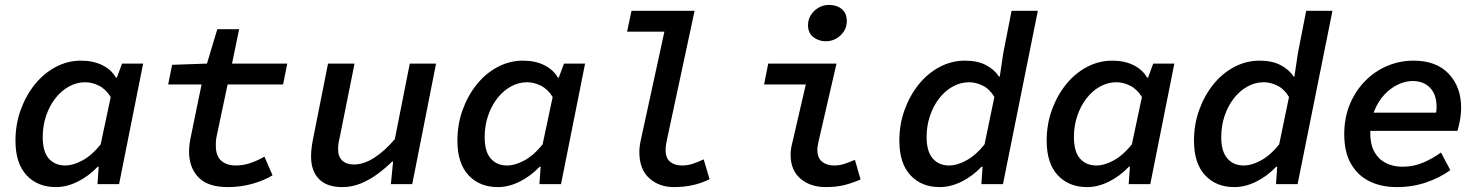

<svg xmlns="http://www.w3.org/2000/svg" viewBox="-20 -750 6040 782"><path d="M208 12Q133 12 88 -36.5Q43 -85 43 -177Q43 -244 64.5 -303Q86 -362 122.5 -407Q159 -452 207.5 -477.5Q256 -503 310 -503Q360 -503 397 -484.5Q434 -466 452 -434H456L477 -491H563L465 0H377L382 -71H378Q342 -33 297 -10.5Q252 12 208 12ZM245 -76Q279 -76 317.5 -97.5Q356 -119 390 -162L431 -355Q411 -387 383 -401Q355 -415 327 -415Q292 -415 260.5 -397.5Q229 -380 205 -349Q181 -318 167.5 -277.5Q154 -237 154 -192Q154 -132 179 -104Q204 -76 245 -76Z M908 12Q826 12 788 -28Q750 -68 750 -133Q750 -148 752 -163Q754 -178 758 -197L801 -406H665L681 -486L823 -491L865 -631H954L925 -491H1150L1133 -406H907L863 -198Q860 -185 859.5 -175.5Q859 -166 859 -157Q859 -115 881 -95.5Q903 -76 939 -76Q973 -76 1003 -87Q1033 -98 1057 -112L1090 -36Q1058 -16 1010 -2Q962 12 908 12Z M1374 12Q1311 12 1279 -21Q1247 -54 1247 -112Q1247 -132 1249.5 -151Q1252 -170 1256 -189L1316 -491H1424L1366 -202Q1362 -185 1359.5 -171Q1357 -157 1357 -143Q1357 -112 1374 -96Q1391 -80 1421 -80Q1461 -80 1503.5 -107Q1546 -134 1588 -183L1649 -491H1756L1659 0H1572L1581 -92H1577Q1550 -65 1518 -41.5Q1486 -18 1450 -3Q1414 12 1374 12Z M2008 12Q1933 12 1888 -36.5Q1843 -85 1843 -177Q1843 -244 1864.5 -303Q1886 -362 1922.5 -407Q1959 -452 2007.5 -477.5Q2056 -503 2110 -503Q2160 -503 2197 -484.5Q2234 -466 2252 -434H2256L2277 -491H2363L2265 0H2177L2182 -71H2178Q2142 -33 2097 -10.5Q2052 12 2008 12ZM2045 -76Q2079 -76 2117.5 -97.5Q2156 -119 2190 -162L2231 -355Q2211 -387 2183 -401Q2155 -415 2127 -415Q2092 -415 2060.5 -397.5Q2029 -380 2005 -349Q1981 -318 1967.5 -277.5Q1954 -237 1954 -192Q1954 -132 1979 -104Q2004 -76 2045 -76Z M2725 12Q2664 12 2624 -24.5Q2584 -61 2584 -131Q2584 -144 2586 -158Q2588 -172 2592 -189L2686 -621H2534L2552 -706H2809L2696 -179Q2694 -170 2692.5 -160Q2691 -150 2691 -139Q2691 -106 2709.5 -91Q2728 -76 2757 -76Q2780 -76 2800.5 -82.5Q2821 -89 2846 -101L2870 -20Q2835 -3 2799.5 4.5Q2764 12 2725 12Z M3344 12Q3280 12 3240 -22.5Q3200 -57 3200 -120Q3200 -133 3202.5 -147.5Q3205 -162 3209 -177L3262 -406H3092L3109 -491H3387L3313 -170Q3312 -162 3310.5 -155Q3309 -148 3309 -141Q3309 -107 3328 -91.5Q3347 -76 3377 -76Q3398 -76 3417.5 -82Q3437 -88 3462 -99L3485 -19Q3453 -5 3420 3.5Q3387 12 3344 12ZM3343 -582Q3315 -582 3293 -598.5Q3271 -615 3271 -648Q3271 -670 3282.5 -688.5Q3294 -707 3313.5 -718.5Q3333 -730 3356 -730Q3388 -730 3408.5 -713Q3429 -696 3429 -664Q3429 -630 3403.5 -606Q3378 -582 3343 -582Z M3807 12Q3733 12 3688 -36.5Q3643 -85 3643 -177Q3643 -244 3664.5 -303Q3686 -362 3722.5 -407Q3759 -452 3807.5 -477.5Q3856 -503 3910 -503Q3960 -503 3994.5 -485.5Q4029 -468 4049 -438H4052L4066 -532L4100 -706H4207L4065 0H3977L3982 -71H3978Q3942 -33 3897 -10.5Q3852 12 3807 12ZM3845 -76Q3879 -76 3917.5 -97.5Q3956 -119 3990 -162L4030 -355Q4011 -387 3983 -401Q3955 -415 3927 -415Q3892 -415 3860.5 -397.5Q3829 -380 3805 -349Q3781 -318 3767.5 -277.5Q3754 -237 3754 -192Q3754 -133 3779 -104.5Q3804 -76 3845 -76Z M4408 12Q4333 12 4288 -36.5Q4243 -85 4243 -177Q4243 -244 4264.5 -303Q4286 -362 4322.5 -407Q4359 -452 4407.5 -477.5Q4456 -503 4510 -503Q4560 -503 4597 -484.5Q4634 -466 4652 -434H4656L4677 -491H4763L4665 0H4577L4582 -71H4578Q4542 -33 4497 -10.5Q4452 12 4408 12ZM4445 -76Q4479 -76 4517.5 -97.5Q4556 -119 4590 -162L4631 -355Q4611 -387 4583 -401Q4555 -415 4527 -415Q4492 -415 4460.5 -397.5Q4429 -380 4405 -349Q4381 -318 4367.5 -277.5Q4354 -237 4354 -192Q4354 -132 4379 -104Q4404 -76 4445 -76Z M5007 12Q4933 12 4888 -36.5Q4843 -85 4843 -177Q4843 -244 4864.5 -303Q4886 -362 4922.5 -407Q4959 -452 5007.5 -477.5Q5056 -503 5110 -503Q5160 -503 5194.5 -485.5Q5229 -468 5249 -438H5252L5266 -532L5300 -706H5407L5265 0H5177L5182 -71H5178Q5142 -33 5097 -10.5Q5052 12 5007 12ZM5045 -76Q5079 -76 5117.5 -97.5Q5156 -119 5190 -162L5230 -355Q5211 -387 5183 -401Q5155 -415 5127 -415Q5092 -415 5060.5 -397.5Q5029 -380 5005 -349Q4981 -318 4967.5 -277.5Q4954 -237 4954 -192Q4954 -133 4979 -104.5Q5004 -76 5045 -76Z M5669 12Q5605 12 5557 -12Q5509 -36 5482 -83.5Q5455 -131 5455 -203Q5455 -270 5477.5 -324.5Q5500 -379 5539.5 -419.5Q5579 -460 5630 -481.5Q5681 -503 5737 -503Q5830 -503 5880.5 -449.5Q5931 -396 5931 -312Q5931 -284 5925.5 -256Q5920 -228 5916 -217H5536L5548 -291H5861L5825 -273Q5828 -283 5829.5 -294Q5831 -305 5831 -315Q5831 -365 5804.5 -392.5Q5778 -420 5733 -420Q5704 -420 5673.5 -405.5Q5643 -391 5618 -364Q5593 -337 5577 -297.5Q5561 -258 5561 -208Q5561 -161 5578 -131Q5595 -101 5624.5 -86Q5654 -71 5692 -71Q5737 -71 5776 -87.5Q5815 -104 5849 -129L5887 -57Q5846 -27 5790 -7.5Q5734 12 5669 12Z"/></svg>

Font: Source Code Pro SemiBold
Style: Italic
Weight: 600
Italic angle: -11°
Monospace: yes
Designer: Paul D. Hunt, Teo Tuominen
Foundry: Adobe Systems Incorporated
Version: Version 1.016;hotconv 1.0.116;makeotfexe 2.5.65601